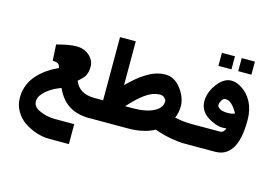

<svg xmlns="http://www.w3.org/2000/svg" viewBox="-127 -1073 2259 1591"><g transform="rotate(15 1002.0 -277.5)"><path d="M672 0V-172C580 -172 528 -207 500 -274C513 -284 523 -295 532 -304C541 -313 550 -322 556 -333C568 -356 574 -381 574 -416C574 -434 570 -450 562 -466C539 -511 489 -547 422 -547C358 -547 302 -531 250 -518L258 -380C298 -380 320 -370 322 -335C259 -307 200 -268 155 -219C111 -172 74 -106 74 -19C74 14 79 44 90 70C112 122 148 163 194 191C248 224 316 252 398 252H566V81H398C355 81 313 71 280 58C248 46 210 24 210 -19C210 -38 215 -55 226 -71C261 -122 324 -158 386 -182C437 -72 518 0 672 0Z M1231 -50 1273 -36C1336 -17 1413 0 1495 0V-172C1447 -172 1399 -180 1360 -188C1373 -219 1381 -253 1381 -295C1381 -308 1379 -322 1375 -338C1366 -374 1350 -405 1330 -432C1301 -471 1259 -512 1193 -512C1126 -512 1073 -488 1028 -460C973 -426 926 -383 881 -338V-714H746V-172H638V0H1000C1095 0 1170 -17 1231 -50ZM1000 -172H935C972 -213 1014 -256 1059 -289C1095 -315 1138 -340 1193 -340C1209 -340 1224 -332 1231 -323C1238 -315 1245 -308 1245 -295C1245 -253 1216 -226 1185 -209C1139 -184 1076 -172 1000 -172Z M1830 -350C1818 -342 1794 -338 1772 -338C1742 -338 1719 -342 1703 -351C1687 -360 1679 -370 1679 -381C1679 -388 1680 -396 1683 -403C1691 -421 1700 -444 1725 -444C1736 -444 1747 -442 1757 -436C1790 -416 1811 -385 1830 -350ZM1748 -172H1461V0H1748C1785 0 1817 -8 1842 -24C1922 -75 1945 -190 1945 -323C1945 -444 1894 -530 1820 -576C1795 -592 1766 -605 1731 -605C1679 -605 1638 -566 1613 -533C1585 -496 1558 -443 1558 -383C1558 -317 1597 -274 1639 -249C1673 -229 1715 -209 1765 -209C1775 -209 1784 -210 1794 -211C1785 -191 1774 -172 1748 -172ZM1707 -695V-807H1595V-695ZM1878 -695V-807H1765V-695Z"/></g></svg>

Font: Iranian Sans Web
Style: Bold
Weight: 700
Designer: Hooman Mehr, Hadi Navid in Neviseh Pardaz Co. Ltd. (http://nevisa.com)
Foundry: http://font-store.ir
Version: 5.0.2 build 3/9/1393